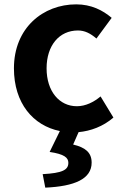

<svg xmlns="http://www.w3.org/2000/svg" viewBox="-20 -594 567 882"><path d="M188 268C323 262 401 228 401 153C401 106 371 83 316 70L341 13C396 8 454 -13 501 -54L442 -151C411 -125 373 -106 333 -106C253 -106 194 -174 194 -280C194 -385 252 -454 338 -454C369 -454 395 -441 423 -417L493 -512C452 -547 399 -574 330 -574C178 -574 44 -466 44 -280C44 -120 132 -17 255 8L208 104C275 114 294 130 294 154C294 187 266 201 176 206Z"/></svg>

Font: Noto Sans HK
Style: Bold
Weight: 700
Designer: Ryoko NISHIZUKA 西塚涼子 (kana, bopomofo & ideographs); Paul D. Hunt (Latin, Greek & Cyrillic); Sandoll Communications 산돌커뮤니
Foundry: Adobe
Version: Version 2.002;hotconv 1.0.116;makeotfexe 2.5.65601